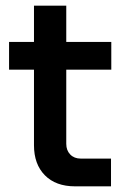

<svg xmlns="http://www.w3.org/2000/svg" viewBox="-20 -658 452 678"><path d="M245 0Q177 0 138.5 -39Q100 -78 100 -145V-638H214V-150Q214 -127 228 -112.5Q242 -98 265 -98H372V0ZM12 -412V-510H373V-412Z"/></svg>

Font: MuseoModerno Thin Medium
Style: Regular
Weight: 500
Version: Version 1.003